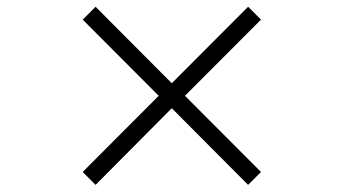

<svg xmlns="http://www.w3.org/2000/svg" viewBox="-20 -568 1002 560"><path d="M703.6 -28.8 481 -252.4 258.8 -28.8 221.2 -66.4 442.9 -288.6 221.2 -510.7 258.8 -548.3 481 -325.2 703.6 -548.3 741.2 -510.7 519.5 -288.6 741.2 -66.4Z"/></svg>

Font: Doulos SIL APac
Style: Regular
Weight: 400
Designer: Walt Agee, Victor Gaultney, Peter Martin, Debbi Hosken, Becca Hirsbrunner
Foundry: SIL International
Version: Version 5.000